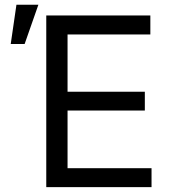

<svg xmlns="http://www.w3.org/2000/svg" viewBox="-20 -771 700 791"><path d="M170.6 -707.2H599.4V-629.1H258.3V-393H576.7V-315.6H258.3V-78H604.3V0H170.6ZM47.7 -751.4H138.1L81.5 -589.8H24.2Z"/></svg>

Font: Pretendard Variable
Style: Regular
Weight: 400
Designer: Base glyphs from Inter by Rasmus Andersson; Hangul glyphs from Noto Sans CJK(Source Han Sans) by Jang Soo-young and Kang
Foundry: Kil Hyung-jin
Version: Version 1.100;FEAKit 1.0